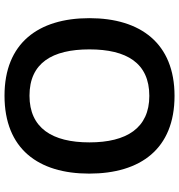

<svg xmlns="http://www.w3.org/2000/svg" viewBox="8 -772 775 830"><g transform="rotate(-90 395.0 -357.5)"><path d="M731 -358C731 -580 622 -725 396 -725C166 -725 59 -579 59 -359C59 -137 166 10 395 10C622 10 731 -137 731 -358ZM194 -358C194 -519 256 -617 396 -617C537 -617 596 -519 596 -358C596 -197 537 -99 395 -99C256 -99 194 -197 194 -358Z"/></g></svg>

Font: Noto Sans Sinhala SemiBold
Style: Regular
Weight: 600
Designer: Jelle Bosma - Monotype Design Team
Foundry: Monotype Imaging Inc.
Version: Version 2.006